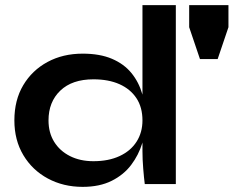

<svg xmlns="http://www.w3.org/2000/svg" viewBox="-20 -717 910 748"><path d="M302 11Q227 11 166.5 -21.5Q106 -54 71 -112.5Q36 -171 36 -248Q36 -327 70.5 -385Q105 -443 165 -475.5Q225 -508 302 -508Q369 -508 416 -488Q463 -468 492 -432.5Q521 -397 534.5 -350Q548 -303 548 -248Q548 -204 534 -158.5Q520 -113 491 -74.5Q462 -36 415 -12.5Q368 11 302 11ZM344 -89Q403 -89 446 -109Q489 -129 512 -165Q535 -201 535 -248Q535 -299 511.5 -334.5Q488 -370 445.5 -389Q403 -408 344 -408Q261 -408 215 -364Q169 -320 169 -248Q169 -200 191 -164.5Q213 -129 252.5 -109Q292 -89 344 -89ZM535 -697H665V0H544Q541 -23 538 -59.5Q535 -96 535 -128ZM828 -487H759L717 -611V-697H870V-611Z"/></svg>

Font: Syne
Style: Bold
Weight: 700
Designer: Lucas Descroix
Foundry: Bonjour Monde
Version: Version 2.200